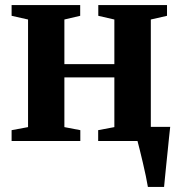

<svg xmlns="http://www.w3.org/2000/svg" viewBox="-20 -553 701 753"><path d="M560 180Q557 162 551.8 136.8Q546.5 111.5 540.2 84.8Q534 58 528.2 35Q522.5 12 519 -1L488.5 -55.5H647.5Q645.5 -38 643 -14Q640.5 10 637.8 37.5Q635 65 632.2 91.8Q629.5 118.5 627.2 141.5Q625 164.5 623.5 180ZM25.5 0V-42.5L90 -54.5V-476.5L25.5 -491V-533H294.5V-491L232.5 -476.5V-301.5H428.5V-476.5L365.5 -491V-533H635V-491L571.5 -476.5V-54.5L636 -42.5V0H365V-42.5L428.5 -54.5V-249.5H232.5V-54.5L295 -42.5V0Z"/></svg>

Font: Merriweather 72pt
Style: Bold
Weight: 700
Version: Version 2.100